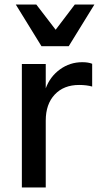

<svg xmlns="http://www.w3.org/2000/svg" viewBox="-20 -832 457 852"><path d="M77 -548H183V-440Q202 -492 246 -524Q290 -556 345 -556Q372 -556 389 -549V-448Q364 -455 331 -455Q263 -455 223 -412.5Q183 -370 183 -297V0H77ZM50 -812H141L227 -700L312 -812H399L285 -627H164Z"/></svg>

Font: Application Medium
Style: Regular
Weight: 500
Designer: Wei Huang
Foundry: Wei Huang
Version: Version 0.012